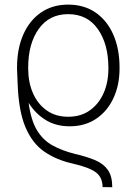

<svg xmlns="http://www.w3.org/2000/svg" viewBox="-20 -573 585 825"><path d="M462.4 231.4 420.9 231Q420.4 188.5 391.6 167.2Q362.8 146 292.5 129.9Q222.2 114.3 170.4 78.6Q118.7 43 89.1 -27.1Q59.6 -97.2 55.7 -216.3L53.2 -276.4Q53.2 -277.3 53.2 -278.3V-282.7Q53.2 -363.8 80.1 -424.6Q106.9 -485.4 156.2 -519.3Q205.6 -553.2 272.9 -553.2Q340.8 -553.2 390.4 -519.3Q439.9 -485.4 466.8 -424.3Q493.7 -363.3 493.7 -282.7V-278.8Q493.7 -207.5 467.5 -151.4Q441.4 -95.2 393.3 -62.7Q345.2 -30.3 279.3 -30.3Q219.7 -30.3 175.5 -57.9Q131.3 -85.4 103 -131.3Q112.8 -57.1 138.4 -14.2Q164.1 28.8 205.6 51.8Q247.1 74.7 302.7 88.4Q354.5 100.6 389.9 115.7Q425.3 130.9 443.8 157.7Q462.4 184.6 462.4 231.4ZM272.9 -71.3Q327.6 -71.3 366.2 -98.9Q404.8 -126.5 425.3 -173.1Q445.8 -219.7 445.8 -278.3V-282.7Q445.3 -384.8 400.1 -448.5Q355 -512.2 272.9 -512.2Q191.4 -512.2 146.2 -448.5Q101.1 -384.8 101.1 -282.7V-278.8Q101.1 -220.2 121.3 -173.3Q141.6 -126.5 180.2 -98.9Q218.8 -71.3 272.9 -71.3Z"/></svg>

Font: Inter Display ExtraLight
Style: Regular
Weight: 200
Designer: Rasmus Andersson
Foundry: rsms
Version: Version 4.000;git-a52131595